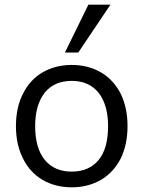

<svg xmlns="http://www.w3.org/2000/svg" viewBox="-20 -792 612 819"><path d="M286 7Q216 7 161 -25Q107 -57 78 -116Q48 -175 48 -254Q48 -334 78 -392Q107 -451 161 -483Q216 -515 286 -515Q356 -515 411 -483Q464 -452 495 -392Q524 -332 524 -254Q524 -176 495 -116Q464 -56 411 -25Q356 7 286 7ZM286 -60Q360 -60 401 -110Q441 -159 441 -254Q441 -345 400 -397Q359 -447 286 -447Q212 -447 171 -397Q130 -345 130 -254Q130 -160 171 -110Q212 -60 286 -60ZM314 -568H257L357 -772H451Z"/></svg>

Font: PRinguin Sans
Style: Regular
Weight: 400
Designer: Vernon Adams
Foundry: Vernon Adams
Version: ""